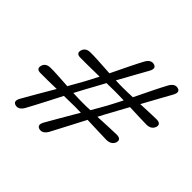

<svg xmlns="http://www.w3.org/2000/svg" viewBox="-173 -882 1066 1066"><g transform="rotate(45 360.0 -349.5)"><path d="M321 -225Q304 -224.5 281.5 -224.2Q259 -224 234 -223.5Q214.5 -185.5 194.8 -147.5Q175 -109.5 158 -77Q141 -44.5 129.5 -24Q109.5 10 81.5 3Q53.5 -5 72.5 -39.5Q89 -69 118.2 -119.2Q147.5 -169.5 178.5 -222.5Q142 -221.5 108.8 -221.2Q75.5 -221 54 -221Q18 -220.5 26 -251.5Q34.5 -281.5 71.5 -281.5Q95 -282 132 -279.8Q169 -277.5 209 -275Q222.5 -299 234.5 -320Q246.5 -341 255.5 -357Q264.5 -373.5 275.5 -394.5Q286.5 -415.5 298.5 -439.5Q256 -439 215.8 -438.2Q175.5 -437.5 150.5 -438Q114 -437.5 122 -468Q131 -498 167 -498.5Q194 -499 236.8 -496.2Q279.5 -493.5 324 -491Q349.5 -544 374.2 -594.5Q399 -645 414.5 -673.5Q435 -709.5 463.5 -701Q491 -693 470.5 -657Q455 -629.5 429.5 -583.5Q404 -537.5 377 -488.5Q392 -487.5 405.5 -487.2Q419 -487 430.5 -487Q446.5 -487 467 -487.5Q487.5 -488 510 -489Q536 -542.5 561 -593.5Q586 -644.5 602 -673.5Q622.5 -709 650.5 -701Q678 -693.5 657.5 -657Q642.5 -630 617.5 -584.8Q592.5 -539.5 566 -491Q602 -492.5 635 -494Q668 -495.5 689 -495.5Q726 -495.5 719 -466.5Q709.5 -435.5 671 -434.5Q648 -435 612 -436.2Q576 -437.5 537.5 -439Q522 -411 508.5 -386.2Q495 -361.5 485 -343Q477 -329 467.5 -311.2Q458 -293.5 447.5 -273Q489 -275 528.8 -276.8Q568.5 -278.5 592.5 -279Q630 -279 623 -249.5Q613 -219 575 -217.5Q549 -218 506.5 -219.5Q464 -221 421 -222.5Q391.5 -166 362.5 -110.5Q333.5 -55 317 -24Q296.5 10 268.5 3Q240.5 -5 259.5 -39.5Q276 -69 305.8 -120Q335.5 -171 366.5 -224Q339.5 -225 321 -225ZM297.5 -343Q290 -329 280.2 -311Q270.5 -293 259.5 -272Q280.5 -271 299.8 -270.5Q319 -270 334.5 -270Q347 -270 362 -270.2Q377 -270.5 394 -271.5Q408.5 -296 421 -318Q433.5 -340 443 -357Q452 -373.5 463 -395Q474 -416.5 486.5 -440.5Q467 -441 449.2 -441.5Q431.5 -442 417.5 -442Q404 -442 387 -441.5Q370 -441 351 -441Q335.5 -412.5 321.8 -387.2Q308 -362 297.5 -343Z"/></g></svg>

Font: Fraunces 9pt S050 SemiBold
Style: Italic
Weight: 600
Italic angle: -16°
Version: Version 1.000; ttfautohint (v1.8.3)